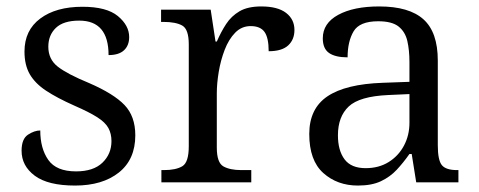

<svg xmlns="http://www.w3.org/2000/svg" viewBox="-20 -566 1487 596"><path d="M213 10Q129 10 88 -20.5Q47 -51 47 -98Q47 -135 67 -148Q87 -161 105 -161Q105 -105 130 -69.5Q155 -34 216 -34Q270 -34 298 -61Q326 -88 326 -128Q326 -151 316.5 -168.5Q307 -186 282 -202Q257 -218 211 -238Q157 -262 123 -284.5Q89 -307 72.5 -335.5Q56 -364 56 -406Q56 -472 105 -508.5Q154 -545 236 -545Q311 -545 346 -516Q381 -487 381 -451Q381 -425 365 -410Q349 -395 317 -395Q317 -502 226 -502Q177 -502 153.5 -479.5Q130 -457 130 -421Q130 -382 159.5 -359Q189 -336 257 -308Q333 -275 366.5 -240Q400 -205 400 -146Q400 -71 349 -30.5Q298 10 213 10Z M481 0V-38H489Q526 -38 546 -50Q566 -62 566 -112V-428Q566 -475 546 -486.5Q526 -498 487 -498H480V-536H634L649 -437H653Q666 -467 682 -491.5Q698 -516 723.5 -531Q749 -546 791 -546Q842 -546 868 -526Q894 -506 894 -473Q894 -443 874.5 -425Q855 -407 814 -407Q814 -449 801 -467Q788 -485 758 -485Q730 -485 710 -464.5Q690 -444 677.5 -411.5Q665 -379 659 -343Q653 -307 653 -276V-108Q653 -61 673.5 -49.5Q694 -38 729 -38H760V0Z M1091 10Q1027 10 983.5 -29Q940 -68 940 -150Q940 -229 996.5 -267Q1053 -305 1168 -309L1251 -312V-373Q1251 -410 1244.5 -438.5Q1238 -467 1217.5 -483.5Q1197 -500 1154 -500Q1096 -500 1077.5 -468.5Q1059 -437 1059 -388Q1021 -388 1001.5 -401.5Q982 -415 982 -447Q982 -494 1030 -520Q1078 -546 1157 -546Q1250 -546 1294.5 -506Q1339 -466 1339 -378V-115Q1339 -69 1351.5 -53.5Q1364 -38 1399 -38H1403V0H1272L1258 -88H1251Q1232 -61 1211.5 -39Q1191 -17 1162.5 -3.5Q1134 10 1091 10ZM1115 -44Q1156 -44 1186.5 -63Q1217 -82 1234 -114Q1251 -146 1251 -185V-274L1185 -271Q1096 -267 1062.5 -235.5Q1029 -204 1029 -146Q1029 -99 1049.5 -71.5Q1070 -44 1115 -44Z"/></svg>

Font: Noto Serif Hentaigana
Style: Regular
Weight: 400
Designer: Kazuhiro Yamada
Foundry: nipponia
Version: Version 1.000; ttfautohint (v1.8.4.7-5d5b)